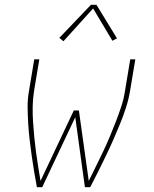

<svg xmlns="http://www.w3.org/2000/svg" viewBox="-20 -776 640 796"><path d="M133 0Q127 -32 121.5 -64.5Q116 -97 111.5 -130Q107 -163 103 -196Q99 -229 97 -262.5Q95 -296 94.5 -330Q94 -364 100 -398L122 -530H143L121 -398Q116 -366 115.5 -334Q115 -302 117 -271Q119 -240 122 -209Q125 -178 129 -147.5Q133 -117 138 -87Q143 -57 148 -26L286 -318H307L348 -26Q363 -57 378 -87Q393 -117 407.5 -147.5Q422 -178 435 -209Q448 -240 460 -271Q472 -302 482.5 -333.5Q493 -365 498 -398L520 -530H541L519 -398Q513 -363 502 -329Q491 -295 477.5 -262Q464 -229 449.5 -196Q435 -163 419 -130Q403 -97 387 -64.5Q371 -32 354 0H332L292 -290L155 0ZM243 -605 226 -619 357 -756H380L465 -617L446 -607L366 -741Z"/></svg>

Font: Iosevka Curly Thin Extended
Style: Italic
Weight: 100
Width: 7
Italic angle: -9°
Monospace: yes
Designer: Belleve Invis
Foundry: Belleve Invis
Version: Version 11.1.0; ttfautohint (v1.8.3)